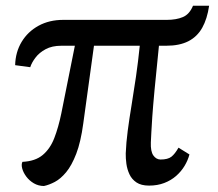

<svg xmlns="http://www.w3.org/2000/svg" viewBox="-20 -623 742 654"><path d="M129.6 10.6Q110.7 10.4 95.3 1.4Q79.9 -7.7 69.7 -21.3Q59.5 -35 55.7 -48.9Q52 -62.8 56.4 -71.7Q100.1 -73.8 125.4 -95Q150.8 -116.2 164.9 -152.6Q179 -189 188.8 -236.5L235 -467.2H189.1Q157.1 -467.2 135.4 -455.4Q113.6 -443.7 100.8 -426.6Q87.9 -409.6 83 -394.1L31.6 -401Q32.7 -445.5 53.7 -480.4Q74.8 -515.3 111.3 -535.3Q147.9 -555.3 195.2 -555.3H547.8Q580.5 -555.3 603 -564.9Q625.5 -574.4 637.4 -603.4H692.3Q685.8 -558.6 668.7 -528.2Q651.6 -497.9 621.5 -482.5Q591.4 -467.2 546.2 -467.2H521.4Q511.9 -374.3 506.4 -316.4Q501 -258.4 498.7 -224.7Q496.3 -191 495.5 -171.9Q494.6 -152.9 493.8 -137.5Q492.7 -107.5 502.2 -93.7Q511.8 -79.9 526.7 -79.6Q551.7 -79.6 563.9 -89.2Q576.1 -98.9 588 -120L625.3 -96.9Q620 -76.8 608.6 -57.8Q597.1 -38.8 579.9 -23.7Q562.6 -8.6 539.5 0.3Q516.4 9.2 487.7 9.2Q460.8 9.2 444.8 -1.6Q428.8 -12.4 421 -29.3Q413.1 -46.2 410.5 -65.1Q408 -84.1 408.3 -100.4Q409.7 -136.7 415.1 -177.8Q420.5 -218.9 428.2 -265.2Q435.8 -311.4 443.2 -362Q450.5 -412.5 456.1 -467.2H300.1L263.6 -202.2Q255.1 -139.3 239.7 -99.2Q224.2 -59.1 205.3 -36.4Q186.5 -13.8 166.8 -3.4Q147.2 6.9 129.6 10.6Z"/></svg>

Font: Merriweather Light
Style: Regular
Weight: 300
Designer: Eben Sorkin
Foundry: Eben Sorkin
Version: Version 2.100